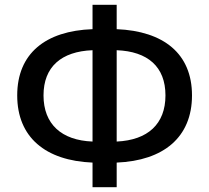

<svg xmlns="http://www.w3.org/2000/svg" viewBox="-20 -770 874 803"><path d="M468 -560C598 -555 672 -491 672 -371C672 -251 598 -184 468 -178ZM367 -178C237 -183 162 -251 162 -371C162 -491 237 -555 367 -560ZM468 -750H367V-648C170 -641 52 -546 52 -371C52 -196 170 -98 367 -90V13H468V-90C664 -98 783 -196 783 -371C783 -546 664 -640 468 -648Z"/></svg>

Font: Noto Sans CJK KR Medium
Style: Regular
Weight: 500
Designer: Ryoko NISHIZUKA (kana & ideographs); Paul D. Hunt (Latin, Greek & Cyrillic); Wenlong ZHANG (bopomofo); Sandoll Communica
Foundry: Adobe Systems Incorporated
Version: Version 1.004;PS 1.004;hotconv 1.0.82;makeotf.lib2.5.63406